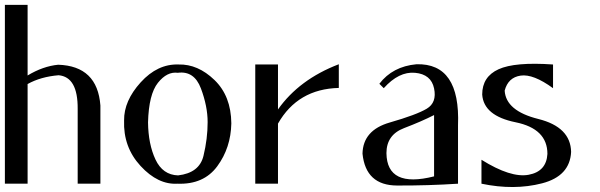

<svg xmlns="http://www.w3.org/2000/svg" viewBox="-20 -752 2456 786"><path d="M93 -443C135 -468.3 176.7 -483 218 -487C325.3 -483.7 383 -428 391 -320V0H298V-306C298.7 -393.3 272.7 -439.3 220 -444C171.3 -440 129 -428 93 -408V0H0V-732H93Z M556 -415C602 -465.7 653.7 -490 711 -488C763.7 -489.3 812.7 -468.2 858 -424.5C903.3 -380.8 926.3 -321.7 927 -247C925.7 -180.3 906.5 -121.8 869.5 -71.5C832.5 -21.2 778.3 2.7 707 0C653.7 3.3 603.2 -20.8 555.5 -72.5C507.8 -124.2 485.3 -186.3 488 -259C487.3 -312.3 510 -364.3 556 -415ZM830 -252C830 -295.3 820.8 -341.3 802.5 -390C784.2 -438.7 752.7 -460 708 -454C678.7 -458 651.5 -444.3 626.5 -413C601.5 -381.7 588 -327.7 586 -251C586.7 -191.7 596.8 -141 616.5 -99C636.2 -57 667 -35.3 709 -34C767 -40.7 801.7 -67.3 813 -114C824.3 -160.7 830 -206.7 830 -252Z M1025 -488H1118V-304C1176 -386 1259 -447.7 1367 -489V-392C1255 -389.3 1172 -340.7 1118 -246V0H1025Z M1533 -409C1569 -456.3 1619.7 -483 1685 -489C1805 -492.3 1861.7 -409 1855 -239V0C1774.3 5.3 1691.2 7.8 1605.5 7.5C1519.8 7.2 1472.7 -36.3 1464 -123C1465.3 -187 1502.5 -229.5 1575.5 -250.5C1648.5 -271.5 1699 -290.3 1727 -307C1755 -323.7 1765 -351.3 1757 -390C1749 -428.7 1723 -450 1679 -454C1635 -458 1592.3 -437 1551 -391ZM1757 -30V-281C1723 -263.7 1682 -245.8 1634 -227.5C1586 -209.2 1562 -175 1562 -125C1563.3 -29 1628.3 2.7 1757 -30Z M2244 -488C2140 -495.3 2065.7 -488.8 2021 -468.5C1976.3 -448.2 1954 -413.7 1954 -365C1958 -307 2003.5 -269.2 2090.5 -251.5C2177.5 -233.8 2221 -190.7 2221 -122C2218.3 -74 2192.7 -45.5 2144 -36.5C2095.3 -27.5 2031 -48 1951 -98V0C2040.3 18.7 2123 18.2 2199 -1.5C2275 -21.2 2314.7 -64 2318 -130C2316.7 -198 2271.8 -243 2183.5 -265C2095.2 -287 2049.3 -325.7 2046 -381C2055.3 -417 2077.2 -437.5 2111.5 -442.5C2145.8 -447.5 2190 -430.3 2244 -391Z"/></svg>

Font: Neocyr
Style: Regular
Weight: 400
Designer: Viktar Palstsiuk <vipals@gmail.com>
Version: 1.00